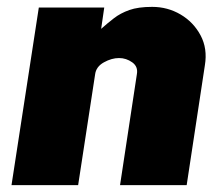

<svg xmlns="http://www.w3.org/2000/svg" viewBox="-20 -539 649 559"><path d="M13.5 0 93 -517H283.5L274.5 -455Q293 -471.5 311.8 -486Q330.5 -500.5 356.5 -509.8Q382.5 -519 423 -519Q468 -519 505.8 -496.8Q543.5 -474.5 564 -436Q584.5 -397.5 576.5 -349L523.5 0H329.5L378.5 -323Q382.5 -345 365 -357.5Q347.5 -370 326.5 -370Q305 -370 282.5 -357.5Q260 -345 257 -323L207.5 0Z"/></svg>

Font: Public Sans Black
Style: Italic
Weight: 900
Italic angle: -8°
Designer: The Public Sans project authors (U.S. Web Design System). Libre Franklin designed by Pablo Impallari and Rodrigo Fuenzal
Version: Version 1.007; ttfautohint (v1.8.1) -l 8 -r 50 -G 200 -x 14 